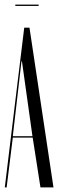

<svg xmlns="http://www.w3.org/2000/svg" viewBox="-20 -820 255 840"><path d="M86 -699H109L214 0H157L123 -218H36L9 0H1ZM36 -224H122L76 -552H74ZM149 -794H47V-800H149Z"/></svg>

Font: Moniqa Cond Display
Style: Regular
Weight: 400
Width: 3
Designer: Rajesh Rajput
Foundry: Rajesh Rajput
Version: Version 1.000